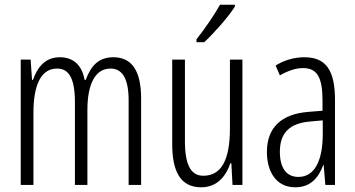

<svg xmlns="http://www.w3.org/2000/svg" viewBox="-20 -785 1508 815"><path d="M461 -542C399 -542 366 -506 344 -446H339C330 -499 299 -542 234 -542C170 -542 138 -497 120 -446H116L110 -532H68V0H122V-309C122 -409 147 -494 222 -494C268 -494 298 -460 298 -352V0H351V-319C351 -429 385 -494 449 -494C496 -494 526 -457 526 -359V0H579V-367C579 -487 538 -542 461 -542Z M977 -757V-765H914C886 -716 855 -671 814 -618V-606H847C887 -643 948 -711 977 -757ZM1009 -532H956V-240C956 -103 918 -39 843 -39C791 -39 765 -84 765 -185V-532H711V-173C711 -56 747 10 834 10C902 10 939 -37 958 -92H962L967 0H1009Z M1272 -542C1230 -542 1187 -530 1150 -507L1168 -465C1206 -487 1239 -496 1266 -496C1325 -496 1349 -459 1349 -358V-315L1288 -310C1176 -301 1113 -245 1113 -140C1113 -61 1149 10 1233 10C1299 10 1332 -31 1352 -84H1354L1361 0H1402V-360C1402 -485 1365 -542 1272 -542ZM1294 -269 1350 -274V-216C1350 -106 1317 -34 1247 -34C1197 -34 1168 -70 1168 -141C1168 -220 1208 -261 1294 -269Z"/></svg>

Font: Noto Sans Lao Looped ExtraCondensed Light
Style: Regular
Weight: 300
Width: 2
Designer: Mark Frömberg, Ben Mitchell
Foundry: The Fontpad Ltd
Version: Version 1.002